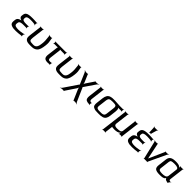

<svg xmlns="http://www.w3.org/2000/svg" viewBox="442 -2557 4617 4617"><g transform="rotate(45 2750.0 -248.5)"><path d="M170 -131 174 -162C181 -220 248 -224 306 -224H391C400 -224 414 -218 418 -213L420 -215C416 -220 412 -235 413 -244L416 -266C417 -275 425 -290 430 -295L428 -297C423 -292 407 -286 398 -286H330C271 -286 206 -291 213 -350L217 -380C221 -415 263 -432 343 -432H359C398 -432 437 -429 474 -424C486 -422 502 -412 507 -406L510 -409C505 -415 499 -431 500 -443L503 -467C504 -475 512 -488 517 -492L515 -495C509 -491 495 -486 487 -487C443 -492 399 -494 352 -494C304 -494 266 -492 239 -487C176 -477 135 -454 126 -385L121 -346C116 -305 149 -281 183 -270C191 -268 200 -264 206 -264L207 -268C201 -268 189 -264 181 -262C120 -248 87 -218 81 -174L75 -124C68 -63 88 -26 132 -10C179 8 210 10 276 10C323 10 381 5 450 -5C458 -6 469 -2 473 2L476 -1C472 -5 468 -17 469 -24L473 -53C474 -67 484 -84 492 -91L490 -94C482 -86 462 -75 449 -73C389 -62 340 -56 304 -56C234 -56 161 -61 170 -131Z M787 10C865 10 907 4 952 -33C1005 -75 1022 -154 1034 -252C1039 -292 1040 -328 1037 -359C1034 -387 1028 -424 1019 -469C1017 -474 1020 -487 1022 -491L1020 -493C1017 -489 1007 -484 1001 -484H957C944 -484 925 -491 918 -497L916 -494C923 -488 933 -473 934 -460C947 -365 950 -291 943 -239C935 -171 926 -110 892 -80C864 -55 846 -53 797 -53C743 -53 709 -60 696 -74C683 -87 679 -118 685 -165L722 -464C723 -473 731 -488 737 -493L735 -495C729 -490 713 -484 704 -484H654C645 -484 631 -490 627 -495L625 -493C629 -488 633 -473 632 -464L595 -166C587 -95 589 -50 626 -22C664 8 710 10 787 10Z M1325 -136 1358 -405C1359 -414 1357 -431 1353 -436L1350 -434C1355 -429 1371 -425 1380 -425H1489C1498 -425 1512 -419 1517 -414L1519 -416C1515 -421 1511 -436 1512 -445L1514 -464C1515 -473 1523 -488 1529 -493L1527 -495C1521 -490 1505 -484 1496 -484H1164C1155 -484 1141 -490 1137 -495L1135 -493C1139 -488 1143 -473 1142 -464L1140 -445C1139 -436 1131 -421 1125 -416L1127 -414C1132 -419 1148 -425 1157 -425H1249C1258 -425 1276 -429 1281 -434L1280 -436C1274 -431 1268 -414 1267 -405L1234 -141C1221 -36 1254 7 1358 7C1375 7 1395 6 1418 3C1424 3 1432 7 1435 10L1438 7C1436 4 1432 -6 1432 -12L1437 -45C1437 -51 1442 -59 1446 -62L1443 -65C1440 -62 1433 -56 1427 -55C1409 -53 1394 -52 1385 -52C1327 -52 1317 -74 1325 -136Z M1777 10C1855 10 1897 4 1942 -33C1995 -75 2012 -154 2024 -252C2029 -292 2030 -328 2027 -359C2024 -387 2018 -424 2009 -469C2007 -474 2010 -487 2012 -491L2010 -493C2007 -489 1997 -484 1991 -484H1947C1934 -484 1915 -491 1908 -497L1906 -494C1913 -488 1923 -473 1924 -460C1937 -365 1940 -291 1933 -239C1925 -171 1916 -110 1882 -80C1854 -55 1836 -53 1787 -53C1733 -53 1699 -60 1686 -74C1673 -87 1669 -118 1675 -165L1712 -464C1713 -473 1721 -488 1727 -493L1725 -495C1719 -490 1703 -484 1694 -484H1644C1635 -484 1621 -490 1617 -495L1615 -493C1619 -488 1623 -473 1622 -464L1585 -166C1577 -95 1579 -50 1616 -22C1654 8 1700 10 1777 10Z M2273 -161 2042 179C2031 196 2008 215 1995 222L1996 226C2009 218 2036 209 2056 209H2104C2108 209 2116 213 2117 215L2121 213C2119 211 2121 202 2124 199L2294 -55C2306 -74 2319 -103 2321 -119H2317C2315 -103 2320 -74 2329 -55L2439 198C2440 201 2440 210 2438 212L2442 214C2443 212 2451 208 2455 208H2506C2525 208 2551 217 2562 225L2565 221C2554 214 2535 195 2527 178L2377 -163C2376 -166 2370 -175 2368 -175V-171C2370 -171 2378 -180 2379 -183L2564 -454C2575 -471 2598 -490 2611 -497L2610 -501C2597 -493 2569 -484 2549 -484H2504C2500 -484 2493 -488 2492 -490L2488 -488C2490 -486 2488 -477 2485 -474L2358 -286C2345 -268 2332 -239 2330 -223H2334C2336 -239 2331 -268 2323 -287L2243 -474C2242 -477 2242 -486 2244 -488L2240 -490C2239 -488 2230 -484 2226 -484H2179C2159 -484 2135 -493 2124 -501L2121 -497C2132 -490 2151 -471 2158 -454L2275 -181C2276 -178 2282 -169 2284 -169V-173C2282 -173 2274 -164 2273 -161Z M2730 -136 2770 -464C2771 -473 2779 -488 2785 -493L2783 -495C2777 -490 2761 -484 2752 -484H2701C2692 -484 2678 -490 2674 -495L2672 -493C2676 -488 2680 -473 2679 -464L2639 -141C2635 -108 2636 -82 2641 -62C2652 -9 2697 4 2761 7C2772 7 2787 14 2793 19L2796 17C2791 11 2785 -3 2787 -13L2789 -34C2790 -42 2798 -54 2803 -57L2800 -61C2796 -57 2781 -54 2773 -55C2733 -62 2723 -83 2730 -136Z M3146 -494C3083 -494 3058 -495 3009 -481C2943 -462 2912 -405 2901 -321L2881 -153C2872 -82 2881 -35 2927 -14C2974 10 3008 10 3084 10C3145 10 3173 10 3221 -3C3286 -21 3317 -72 3327 -153L3347 -319C3352 -360 3349 -392 3337 -414C3333 -421 3327 -429 3322 -432L3320 -429C3324 -426 3336 -425 3344 -425H3423C3432 -425 3446 -419 3451 -414L3453 -416C3449 -421 3445 -436 3446 -445L3448 -464C3449 -473 3457 -488 3463 -493L3461 -495C3455 -490 3439 -484 3430 -484H3323C3306 -484 3164 -494 3146 -494ZM3233 -140C3228 -100 3219 -74 3191 -62C3159 -48 3138 -49 3091 -49C3044 -49 3023 -48 2995 -62C2969 -74 2966 -100 2971 -140L2995 -336C3001 -381 3013 -408 3032 -419C3052 -430 3087 -435 3138 -435C3189 -435 3224 -430 3240 -419C3257 -408 3263 -381 3257 -336L3233 -140Z M3879 -20 3934 -464C3935 -473 3943 -488 3949 -493L3947 -495C3941 -490 3925 -484 3916 -484H3866C3857 -484 3843 -490 3839 -495L3837 -493C3841 -488 3845 -473 3844 -464L3802 -119C3799 -94 3786 -77 3766 -68C3746 -59 3711 -54 3661 -54C3638 -54 3620 -56 3605 -61C3572 -70 3561 -93 3566 -134L3607 -464C3608 -473 3616 -488 3622 -493L3620 -495C3614 -490 3598 -484 3589 -484H3539C3530 -484 3516 -490 3512 -495L3510 -493C3514 -488 3518 -473 3517 -464L3437 188C3436 197 3428 212 3422 217L3424 219C3430 214 3445 208 3454 208H3504C3513 208 3528 214 3532 219L3534 217C3530 212 3526 197 3527 188L3548 14C3549 8 3548 -2 3546 -6L3542 -3C3545 0 3556 3 3561 5C3581 8 3603 10 3627 10C3706 10 3759 -6 3784 -37C3788 -42 3797 -50 3799 -55L3795 -56C3793 -51 3794 -42 3793 -35L3791 -20C3790 -11 3783 4 3777 9L3779 11C3784 6 3800 0 3809 0H3857C3866 0 3880 6 3885 11L3887 9C3883 4 3878 -11 3879 -20Z M4125 -131 4129 -162C4136 -220 4203 -224 4261 -224H4346C4355 -224 4369 -218 4373 -213L4375 -215C4371 -220 4367 -235 4368 -244L4371 -266C4372 -275 4380 -290 4385 -295L4383 -297C4378 -292 4362 -286 4353 -286H4285C4226 -286 4161 -291 4168 -350L4172 -380C4176 -415 4218 -432 4298 -432H4314C4353 -432 4392 -429 4429 -424C4441 -422 4457 -412 4462 -406L4465 -409C4460 -415 4454 -431 4455 -443L4458 -467C4459 -475 4467 -488 4472 -492L4470 -495C4464 -491 4450 -486 4442 -487C4398 -492 4354 -494 4307 -494C4259 -494 4221 -492 4194 -487C4131 -477 4090 -454 4081 -385L4076 -346C4071 -305 4104 -281 4138 -270C4146 -268 4155 -264 4161 -264L4162 -268C4156 -268 4144 -264 4136 -262C4075 -248 4042 -218 4036 -174L4030 -124C4023 -63 4043 -26 4087 -10C4134 8 4165 10 4231 10C4278 10 4336 5 4405 -5C4413 -6 4424 -2 4428 2L4431 -1C4427 -5 4423 -17 4424 -24L4428 -53C4429 -67 4439 -84 4447 -91L4445 -94C4437 -86 4417 -75 4404 -73C4344 -62 4295 -56 4259 -56C4189 -56 4116 -61 4125 -131ZM4332 -557 4370 -687C4374 -699 4386 -714 4393 -720L4392 -723C4384 -717 4365 -710 4353 -710H4293C4281 -710 4264 -717 4258 -723L4255 -720C4262 -714 4270 -699 4270 -687L4276 -557C4276 -549 4272 -537 4267 -533L4271 -530C4275 -535 4287 -540 4294 -540H4310C4317 -540 4329 -535 4331 -530L4335 -533C4332 -537 4330 -549 4332 -557Z M4940 -484H4896C4890 -484 4881 -489 4879 -492L4875 -490C4878 -486 4877 -476 4876 -470L4702 -78H4697L4616 -470C4614 -476 4617 -486 4620 -490L4616 -492C4614 -489 4603 -484 4598 -484H4545C4530 -484 4510 -492 4501 -499L4499 -496C4507 -489 4520 -472 4524 -457L4629 -13C4630 -8 4628 2 4625 5L4628 8C4631 4 4641 0 4646 0H4726C4731 0 4740 5 4742 8L4745 6C4744 2 4744 -8 4747 -13L4956 -457C4963 -472 4980 -489 4990 -496L4988 -499C4977 -492 4955 -484 4940 -484Z M5429 -103 5473 -464C5474 -473 5482 -488 5488 -493L5486 -495C5480 -490 5464 -484 5455 -484H5407C5398 -484 5384 -490 5380 -495L5378 -493C5382 -488 5386 -473 5385 -464L5384 -457C5384 -454 5379 -448 5380 -446L5383 -447C5383 -449 5377 -450 5375 -452C5356 -485 5282 -494 5232 -494C5109 -494 5032 -468 5019 -357L4993 -144C4985 -85 4995 -45 5021 -23C5047 -1 5095 10 5165 10C5209 10 5243 8 5267 3C5304 -6 5316 -13 5330 -35C5335 -43 5341 -54 5341 -61L5337 -60C5337 -54 5342 -41 5346 -34C5358 -12 5387 2 5430 6C5435 6 5444 11 5445 15L5448 13C5447 9 5449 0 5451 -4L5472 -36C5479 -45 5492 -55 5500 -58L5499 -62C5491 -58 5476 -54 5465 -56C5437 -60 5425 -72 5429 -103ZM5191 -52C5118 -52 5072 -62 5080 -127L5109 -366C5112 -393 5122 -411 5140 -419C5157 -427 5193 -431 5246 -431C5335 -431 5376 -409 5371 -366L5342 -127C5333 -61 5269 -52 5191 -52Z"/></g></svg>

Font: Gamestation Storm Oblique 
Style: Italic
Weight: 400
Designer: Jonas Hecksher
Foundry: Jonas Hecksher, Playtypeª, e-types AS
Version: Version 1.003